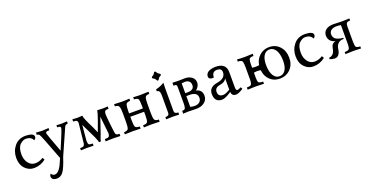

<svg xmlns="http://www.w3.org/2000/svg" viewBox="-32 -1641 5477 2832"><g transform="rotate(-20 2707.0 -224.5)"><path d="M243.7 9.8Q163.1 9.8 104.2 -52.5Q45.4 -114.7 45.4 -219.2Q45.4 -326.2 109.9 -404.3Q174.3 -482.4 285.6 -482.4Q411.6 -479 414.6 -425.3Q414.6 -390.1 383.8 -376.5Q357.4 -438.5 273.9 -438.5Q228 -438.5 181.6 -394.3Q135.3 -350.1 135.3 -243.7Q135.3 -163.1 177.2 -106.9Q219.2 -50.8 289.6 -50.8Q354.5 -53.2 410.6 -90.3L429.7 -55.7Q346.2 9.8 243.7 9.8Z M505.4 270.5Q433.1 269 426.3 213.9Q427.2 184.6 445.8 169.9Q461.4 203.6 497.6 204.1Q565.9 204.1 624.5 64.5L653.3 0Q500.5 -407.2 484.9 -422.9Q469.2 -438.5 446.8 -438.5V-472.7Q513.2 -466.8 542.5 -466.8Q570.8 -466.8 644 -472.7V-438.5Q606 -438.5 596.2 -432.6Q586.4 -426.8 586.4 -408.2Q586.4 -394.5 697.8 -98.6Q820.8 -384.8 820.8 -410.2Q820.8 -427.7 808.6 -433.1Q796.4 -438.5 768.1 -438.5V-472.7Q812 -467.8 852.1 -467.8Q884.3 -467.8 934.1 -472.7V-438.5Q897.9 -438.5 883.3 -409.2Q855 -342.8 701.7 1Q651.9 154.8 611.3 212.6Q570.8 270.5 505.4 270.5Z M1599.6 0Q1530.8 -3.4 1488.8 -3.4Q1433.6 -3.4 1369.1 0V-35.6Q1419.4 -35.6 1432.1 -46.9Q1444.8 -58.1 1449.2 -93.3L1419.4 -369.1L1334 -118.7Q1311 -68.4 1301.8 -22.5H1273.9Q1268.6 -46.4 1242.2 -108.9L1127.9 -346.2L1106 -107.9Q1106 -62.5 1116.9 -48.6Q1127.9 -34.7 1179.7 -34.7V-1Q1118.2 -3.4 1077.6 -3.4Q1041.5 -3.4 981 0V-34.7Q1017.1 -34.7 1031.5 -41Q1045.9 -47.4 1054.2 -75.2L1087.4 -389.6Q1087.4 -418.5 1072 -428.7Q1056.6 -439 1018.1 -439V-473.6Q1079.1 -469.2 1099.1 -469.2Q1110.8 -469.2 1175.3 -473.6Q1175.3 -432.1 1264.2 -259.3Q1291.5 -198.7 1305.7 -164.1L1365.7 -328.6Q1400.4 -426.8 1405.3 -454.6L1406.2 -468.3L1405.8 -473.6Q1456.1 -470.2 1496.1 -470.2Q1526.9 -470.2 1573.7 -473.6V-438Q1532.7 -438 1518.8 -425.3Q1504.9 -412.6 1504.9 -377.4Q1504.9 -339.8 1519 -211.7Q1533.2 -83.5 1538.6 -62.5Q1543.9 -34.7 1599.6 -34.7Z M2216.8 0Q2140.1 -3.9 2094.2 -3.9Q2041.5 -3.9 1969.2 0V-34.2Q2028.8 -34.2 2040 -59.3Q2051.3 -84.5 2051.3 -161.6V-216.3H1835V-170.9Q1835 -88.4 1845.7 -61.3Q1856.4 -34.2 1917.5 -34.2V0Q1845.2 -3.9 1792.5 -3.9Q1746.1 -3.9 1670.4 0V-34.2Q1726.1 -34.2 1737.5 -61.8Q1749 -89.4 1749 -162.1V-307.6Q1749 -373.5 1737.5 -406Q1726.1 -438.5 1673.3 -438.5V-472.7Q1741.2 -467.8 1792.5 -467.8Q1849.6 -467.8 1913.1 -472.7V-438.5Q1856 -438.5 1845.5 -406.7Q1835 -375 1835 -306.6V-269H2051.3V-297.9Q2051.3 -383.3 2041 -410.9Q2030.8 -438.5 1973.1 -438.5V-472.7Q2035.6 -467.8 2094.2 -467.8Q2145 -467.8 2212.9 -472.7V-438.5Q2161.1 -438.5 2149.2 -412.4Q2137.2 -386.2 2137.2 -315.9V-162.1Q2137.2 -89.4 2149.2 -61.8Q2161.1 -34.2 2216.8 -34.2Z M2400.9 -579.1Q2387.2 -580.6 2379.2 -599.9Q2371.1 -619.1 2351.8 -627.2Q2332.5 -635.3 2331.1 -648.9Q2332.5 -662.6 2351.8 -670.9Q2371.1 -679.2 2379.2 -698.2Q2387.2 -717.3 2400.9 -718.8Q2414.6 -717.3 2422.9 -698.2Q2431.2 -679.2 2450.2 -670.9Q2469.2 -662.6 2470.7 -648.9Q2469.2 -635.3 2450.2 -627.2Q2431.2 -619.1 2422.9 -599.9Q2414.6 -580.6 2400.9 -579.1ZM2522.5 0Q2481.4 -2.9 2421.9 -3.4Q2362.3 -2.9 2318.8 0V-34.2Q2379.4 -34.2 2379.4 -77.1V-360.4Q2379.4 -436 2330.1 -436V-466.3Q2411.1 -484.9 2464.8 -522.5Q2461.9 -463.4 2461.9 -431.6V-77.1Q2461.9 -34.2 2522.5 -34.2Z M2788.6 7.3Q2773.4 7.3 2733.6 5.6Q2693.8 3.9 2667.5 3.9Q2643.6 3.9 2583 7.3V-36.6Q2622.1 -36.6 2631.6 -55.7Q2641.1 -74.7 2642.1 -122.6V-388.7Q2642.1 -414.1 2633.8 -422.1Q2625.5 -430.2 2589.8 -430.2V-475.6Q2642.6 -472.7 2683.1 -472.7Q2706.5 -472.7 2740.5 -473.9Q2774.4 -475.1 2785.2 -475.1Q2849.6 -475.1 2892.1 -442.1Q2934.6 -409.2 2934.6 -356.4Q2934.6 -319.8 2913.8 -288.6Q2893.1 -257.3 2873.5 -249.5Q2969.7 -231 2969.7 -134.3Q2969.7 -72.3 2919.7 -32.5Q2869.6 7.3 2788.6 7.3ZM2785.2 -42Q2830.6 -42 2859.6 -65.7Q2888.7 -89.4 2888.7 -132.8Q2888.7 -221.2 2762.2 -221.2L2715.3 -220.2V-51.3Q2753.4 -42 2785.2 -42ZM2752.9 -266.1Q2855 -266.1 2855 -343.8Q2855 -381.8 2832 -403.6Q2809.1 -425.3 2766.6 -425.3Q2752 -425.3 2715.3 -420.4V-266.1Z M3233.4 -50.3Q3272.5 -50.3 3342.8 -93.8V-271.5Q3322.3 -219.2 3239 -205.8Q3155.8 -192.4 3155.8 -125.5Q3156.2 -50.3 3233.4 -50.3ZM3415 9.8Q3349.1 9.8 3344.7 -56.2Q3247.1 9.8 3195.3 9.8Q3078.6 9.8 3078.6 -120.6Q3078.6 -228.5 3211.2 -249.5Q3343.8 -270.5 3344.2 -367.7Q3344.2 -430.2 3272.5 -430.2Q3197.3 -430.2 3191.4 -352.5Q3191.4 -343.3 3192.4 -339.4Q3179.7 -337.4 3169.9 -337.4Q3111.8 -337.4 3110.4 -384.8Q3117.2 -474.6 3265.6 -479.5Q3431.6 -479.5 3431.6 -335.4V-98.6Q3431.6 -46.9 3455.1 -46.9Q3470.7 -47.4 3514.6 -68.4L3529.3 -38.6Q3454.1 9.8 3415 9.8Z M3854 0Q3773.4 -3.9 3726.6 -3.9Q3671.9 -3.9 3597.7 0V-34.2Q3660.2 -34.2 3671.1 -56.9Q3682.1 -79.6 3682.1 -129.9V-327.6Q3682.1 -379.4 3673.6 -408.9Q3665 -438.5 3602.5 -438.5V-472.7Q3667 -467.8 3726.6 -467.8Q3778.8 -467.8 3849.1 -472.7V-438.5Q3787.6 -438.5 3779.1 -410.4Q3770.5 -382.3 3770.5 -328.6V-127Q3770.5 -75.7 3780.8 -54.9Q3791 -34.2 3854 -34.2ZM4109.9 -24.9Q4169.4 -24.9 4202.6 -76.9Q4235.8 -128.9 4235.8 -221.7Q4235.8 -326.2 4199.7 -387Q4163.6 -447.8 4103 -447.8Q4043.5 -447.8 4010.3 -396Q3977.1 -344.2 3977.1 -251Q3977.1 -146 4012.7 -85.4Q4048.3 -24.9 4109.9 -24.9ZM4103 9.8Q4004.9 9.8 3940.9 -57.6Q3877 -125 3877 -234.4Q3877 -342.8 3943.1 -412.6Q4009.3 -482.4 4109.9 -482.4Q4208 -482.4 4272 -412.6Q4335.9 -342.8 4335.9 -233.4Q4335.9 -125 4270 -57.6Q4204.1 9.8 4103 9.8ZM3927.2 -136.2Q3927.2 -188 3901.6 -197.8Q3876 -207.5 3824.7 -210Q3774.4 -207.5 3748.8 -197.8Q3723.1 -188 3723.1 -136.2L3686 -137.2Q3690.4 -209 3690.4 -232.9Q3690.4 -271.5 3682.6 -334L3719.2 -336.9Q3720.7 -297.4 3745.8 -287.8Q3771 -278.3 3824.7 -276.9Q3879.4 -278.3 3904.5 -287.8Q3929.7 -297.4 3931.2 -336.9L3967.8 -334Q3960 -271.5 3960 -232.9Q3960 -209 3964.4 -137.2Z M4628.4 9.8Q4547.9 9.8 4489 -52.5Q4430.2 -114.7 4430.2 -219.2Q4430.2 -326.2 4494.6 -404.3Q4559.1 -482.4 4670.4 -482.4Q4796.4 -479 4799.3 -425.3Q4799.3 -390.1 4768.6 -376.5Q4742.2 -438.5 4658.7 -438.5Q4612.8 -438.5 4566.4 -394.3Q4520 -350.1 4520 -243.7Q4520 -163.1 4562 -106.9Q4604 -50.8 4674.3 -50.8Q4739.3 -53.2 4795.4 -90.3L4814.5 -55.7Q4731 9.8 4628.4 9.8Z M4963.9 7.8Q4917 3.9 4885.3 -10.3L4891.6 -32.7Q4919.9 -32.7 4948 -57.6Q4976.1 -82.5 4987.3 -150.6Q4998.5 -218.8 5062 -229Q4957.5 -254.9 4954.1 -353.5Q4960.9 -470.7 5111.8 -475.6Q5127 -475.6 5173.3 -473.1Q5219.7 -470.7 5251 -470.7Q5288.6 -470.7 5367.2 -474.6V-441.9Q5325.2 -441.9 5312.3 -426.5Q5299.3 -411.1 5299.3 -371.1V-133.3Q5299.3 -66.4 5313.7 -49.3Q5328.1 -32.2 5377.4 -32.2V0.5Q5297.4 -3.4 5263.2 -3.4Q5207 -3.4 5132.8 0.5V-32.2Q5187.5 -32.2 5201.9 -49.8Q5216.3 -67.4 5216.3 -137.2V-424.8Q5179.2 -431.2 5141.1 -431.2Q5043.9 -425.8 5033.2 -353.5Q5033.2 -287.6 5079.8 -263.7Q5126.5 -239.7 5186 -236.3L5185.5 -219.7Q5074.7 -219.7 5058.6 -106Q5042.5 7.8 4963.9 7.8Z"/></g></svg>

Font: Almanac
Style: Regular
Weight: 400
Designer: Eden's Almanac
Version: Version 3.501;March 28, 2021;FontCreator 13.0.0.2683 64-bit